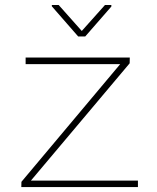

<svg xmlns="http://www.w3.org/2000/svg" viewBox="-20 -763 640 783"><path d="M106 -26.4H542.5V0H66.9L67.4 -21.5L470.2 -501.5H84.5V-528.3H509.3L508.8 -504.9ZM313.5 -636.7 408.2 -742.7H434.1V-736.3L327.6 -614.3H298.8L191.4 -737.3V-742.7H219.2Z"/></svg>

Font: Roboto Mono Thin
Style: Regular
Weight: 250
Designer: Google
Version: Version 2.000985; 2015; ttfautohint (v1.3)